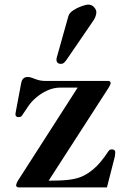

<svg xmlns="http://www.w3.org/2000/svg" viewBox="-20 -813 559 833"><path d="M225 -555Q225 -560 227 -566L277 -744Q281 -757 297.5 -768Q314 -779 333.5 -786Q353 -793 363 -793Q378 -793 388 -782Q398 -771 398 -760Q398 -753 395 -743.5Q392 -734 386 -725L269 -554Q264 -547 258.5 -541.5Q253 -536 244 -536Q225 -536 225 -555ZM47 -317Q47 -319 48 -325Q49 -331 50 -336L72 -453Q77 -479 100 -479Q108 -479 117 -476Q126 -473 136 -469Q147 -465 156.5 -463.5Q166 -462 174 -462H447Q460 -462 460 -453Q460 -449 457.5 -443.5Q455 -438 451 -432L191 -29Q245 -29 278.5 -33Q312 -37 336 -47.5Q360 -58 385 -79Q400 -91 417 -111.5Q434 -132 447 -152Q450 -157 454 -161Q458 -165 466 -165Q471 -165 475.5 -162Q480 -159 480 -152Q480 -145 478 -133L444 0H63Q55 0 52.5 -3Q50 -6 50 -8Q50 -13 52.5 -18.5Q55 -24 57 -28L317 -433H243Q212 -433 184 -420Q156 -407 134 -387Q118 -374 104 -354Q90 -334 79 -317Q76 -312 72.5 -308.5Q69 -305 61 -305Q47 -305 47 -317Z"/></svg>

Font: Monomakh
Style: Regular
Weight: 400
Version: Version 1.200; ttfautohint (v1.8.4.7-5d5b)